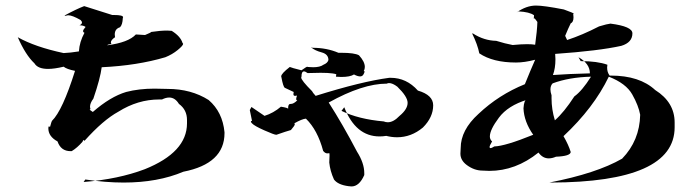

<svg xmlns="http://www.w3.org/2000/svg" viewBox="-20 -705 2513 691"><path d="M425 -48Q360 -48 287 -59L281 -50Q406 -60 501 -96Q653 -157 653 -261V-273Q653 -310 624 -331Q610 -354 589 -354Q577 -354 563 -347H553Q476 -347 406 -303Q351 -273 284 -198Q282 -201 281 -201Q279 -201 277 -195Q258 -173 238 -161H234Q199 -161 187 -196Q154 -214 154 -243Q154 -250 156 -250Q158 -250 160 -248Q166 -270 167 -270Q205 -307 250 -450Q220 -456 209 -465Q176 -457 153 -457Q116 -457 104 -477Q72 -507 44 -571Q106 -536 209 -514Q233 -515 264 -520Q266 -554 284 -587Q279 -589 279 -593Q279 -598 288 -608Q280 -614 266 -614Q275 -618 275 -624Q275 -628 270 -633Q240 -650 226 -650Q220 -650 217 -648L212 -649Q254 -672 283 -683L384 -651H390Q423 -651 423 -643L422 -640Q421 -616 412 -607Q393 -601 393 -581L394 -571Q379 -561 379 -552Q379 -550 381 -547Q367 -545 366 -542Q442 -552 469 -581L502 -579Q524 -588 524 -590Q557 -595 582 -595L598 -594Q630 -574 637 -550Q639 -549 639 -547Q639 -541 619.5 -525Q600 -509 575 -499Q474 -469 346 -463Q341 -423 316 -350Q304 -334 304 -321Q304 -316 306 -312Q303 -312 303 -311Q303 -309 314 -302Q377 -357 434 -374Q480 -386 536 -386L583 -385Q668 -385 731 -345Q781 -302 788 -229V-226Q788 -116 640 -87Q548 -48 425 -48Z M1245 -34 1234 -35Q1196 -40 1182 -59Q1168 -90 1165 -120L1166 -145Q1166 -153 1165 -154Q1162 -153 1158 -153Q1150 -153 1143 -162Q1123 -237 1081 -278Q1067 -277 1039 -261Q1041 -260 1041 -258Q1041 -253 1027 -237Q1009 -232 975 -220H974Q967 -220 931 -236Q895 -252 887 -261Q883 -265 883 -267Q883 -270 887 -270L879 -309L885 -320L932 -288Q964 -298 991 -321Q1017 -317 1017 -313V-316Q1017 -331 1025 -331H1027Q1037 -331 1050 -344Q1046 -344 1046 -349Q1046 -353 1049 -361L1042 -360Q1036 -360 1036 -366L1037 -374L1005 -389Q999 -393 993 -426L992 -430Q992 -440 1023 -464Q1029 -461 1065 -452Q1083 -465 1086 -465Q1087 -465 1087 -464L1107 -463Q1132 -463 1144 -472Q1159 -478 1162 -489Q1162 -510 1137.5 -516.5Q1113 -523 1099 -535L1105 -533Q1156 -533 1198 -515H1208Q1256 -515 1272 -506Q1293 -483 1293 -464Q1293 -456 1289 -449H1291Q1292 -449 1292 -447Q1292 -444 1288 -437Q1284 -430 1276 -430Q1267 -430 1254 -437Q1240 -428 1208 -428L1189 -429Q1190 -440 1192 -440Q1195 -440 1198 -434Q1187 -443 1134 -443L1087 -442Q1079 -448 1074 -448Q1065 -448 1065 -429L1064 -426Q1064 -416 1103 -377Q1105 -372 1116 -360Q1282 -412 1381 -425H1386Q1443 -425 1484 -379Q1539 -363 1539 -326Q1539 -283 1502 -246Q1460 -211 1409 -211Q1390 -211 1370 -216Q1358 -214 1346 -214Q1260 -214 1219 -319L1209 -306Q1270 -276 1361 -268Q1368 -265 1376 -265Q1396 -265 1418 -288Q1447 -312 1447 -335Q1447 -357 1410 -393Q1393 -406 1380 -406Q1376 -406 1372 -404Q1285 -404 1163 -336Q1213 -258 1265 -159Q1291 -118 1291 -82V-75Q1273 -34 1245 -34Z M1962 -48H1957Q2127 -81 2219 -134Q2282 -199 2284 -292Q2278 -325 2255.5 -365Q2233 -405 2171 -429Q2117 -317 2008 -215Q2026 -184 2034 -158Q2033 -143 1981 -141Q1967 -135 1955 -135Q1933 -135 1918 -156Q1836 -90 1741 -90L1717 -91Q1687 -91 1660 -111Q1637 -128 1637 -152L1638 -172Q1638 -237 1702 -295Q1775 -364 1869 -402Q1890 -454 1906 -490Q1868 -480 1837 -480Q1754 -480 1705 -513Q1699 -544 1679 -585L1683 -584Q1722 -559 1766 -558Q1798 -548 1825 -543Q1856 -546 1877 -546Q1895 -546 1906 -544Q1913 -594 1914 -626Q1905 -639 1903 -639L1901 -638L1902 -650Q1886 -662 1846 -664L1839 -660Q1874 -685 1909 -685Q1937 -685 2009 -671Q2045 -658 2045 -656Q2045 -655 2043 -655L2044 -643Q2044 -625 2034 -621Q2025 -603 2014 -576L2021 -561Q2076 -579 2136 -610Q2166 -619 2177 -620Q2256 -610 2256 -585Q2256 -552 2216 -540Q2135 -522 1978 -511L1979 -492Q1979 -459 1970 -435Q2024 -439 2103 -441Q2103 -476 2062 -499L2070 -485Q2130 -485 2166 -472L2165 -462Q2165 -445 2174 -433H2178Q2282 -433 2338 -381Q2408 -337 2408 -264V-247Q2408 -49 1962 -48ZM1745 -172Q1750 -172 1759 -178Q1798 -179 1899 -220Q1866 -267 1864 -315Q1866 -346 1876 -346H1877Q1808 -325 1775.5 -281.5Q1743 -238 1743 -214Q1743 -203 1751 -196Q1742 -181 1742 -176Q1742 -172 1745 -172ZM1977 -272Q2010 -301 2047 -358Q2075 -378 2107 -429Q2028 -427 1969 -405Q1961 -397 1961 -383Q1961 -374 1965 -362V-351Q1965 -311 1977 -272Z"/></svg>

Font: Xiangcui Kesong Xiangcui Kesong
Style: Regular
Weight: 400
Version: Version 1.501;March 28, 2024;FontCreator 14.0.0.2814 64-bit